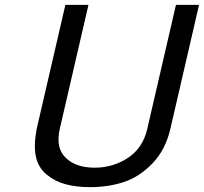

<svg xmlns="http://www.w3.org/2000/svg" viewBox="-20 -750 839 790"><path d="M226 -220Q208 -141 250.5 -100.5Q293 -60 369 -60Q445 -60 506.5 -100.5Q568 -141 586 -220L704 -730H799L681 -220Q661 -134 608 -78.5Q555 -23 491 -1.5Q427 20 350 20Q294 20 249.5 8Q205 -4 171 -32.5Q137 -61 127.5 -106.5Q118 -152 131 -220L249 -730H344Z"/></svg>

Font: Miedinger
Style: Italic
Weight: 400
Italic angle: -13°
Version: Version 001.000